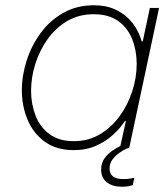

<svg xmlns="http://www.w3.org/2000/svg" viewBox="-20 -560 639 729"><path d="M443 149Q407 149 385.5 132Q364 115 364 84Q364 59 377 41Q390 23 407.5 11.5Q425 0 437 -6L458 -100H454Q454 -100 442 -83.5Q430 -67 405.5 -45Q381 -23 344.5 -6.5Q308 10 260 10Q194 10 150 -22Q106 -54 84.5 -106Q63 -158 63 -217Q63 -274 81.5 -331Q100 -388 135 -435.5Q170 -483 221 -511.5Q272 -540 336 -540Q381 -540 413 -526Q445 -512 465.5 -492Q486 -472 497.5 -451.5Q509 -431 513.5 -417Q518 -403 518 -403H522L549 -530H584L471 0Q471 0 459.5 5Q448 10 433.5 20Q419 30 407.5 45Q396 60 396 80Q396 120 449 120Q464 120 477 117.5Q490 115 490 115L484 143Q484 143 472.5 146Q461 149 443 149ZM336 -506Q279 -506 235 -480Q191 -454 160.5 -411Q130 -368 114 -317Q98 -266 98 -215Q98 -165 115 -121Q132 -77 168 -50.5Q204 -24 260 -24Q316 -24 360 -50.5Q404 -77 435 -120Q466 -163 482.5 -214.5Q499 -266 499 -317Q499 -368 482 -411Q465 -454 429 -480Q393 -506 336 -506Z"/></svg>

Font: Be Vietnam Pro Thin
Style: Italic
Weight: 100
Italic angle: -12°
Designer: Lam Bao, Tony Le, Vietanh Nguyen
Foundry: Yellow Type Foundry
Version: Version 1.002; ttfautohint (v1.8.3)